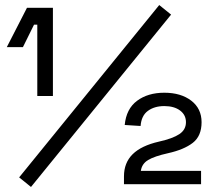

<svg xmlns="http://www.w3.org/2000/svg" viewBox="-20 -731 839 762"><path d="M128 -350V-633H115L71 -544H7L87 -700H190V-350ZM103 11 56 -27 612 -711 659 -673ZM472 0V-31Q472 -85 506.5 -119Q541 -153 611 -169Q665 -181 691.5 -198.5Q718 -216 718 -246Q718 -275 694.5 -292.5Q671 -310 632 -310Q593 -310 567 -291Q541 -272 538 -231L475 -235Q481 -299 524 -331Q567 -363 632 -363Q698 -363 739 -331.5Q780 -300 780 -246Q780 -191 745 -164Q710 -137 647 -123Q593 -111 568 -96Q543 -81 539 -53H778V0Z"/></svg>

Font: Space Grotesk Frontify
Style: Regular
Weight: 400
Designer: Florian Karsten
Version: Version 2.000